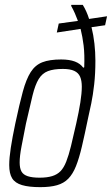

<svg xmlns="http://www.w3.org/2000/svg" viewBox="-20 -763 461 791"><path d="M146 8Q99 8 70.5 -0.5Q42 -9 30 -28.5Q18 -48 18 -83Q18 -112 24.5 -154.5Q31 -197 43 -254Q60 -334 74 -385.5Q88 -437 106.5 -466Q125 -495 154.5 -506.5Q184 -518 232 -518Q266 -518 288.5 -509.5Q311 -501 323 -484L327 -486Q329 -539 324.5 -575.5Q320 -612 312 -644L214 -629L222 -666L301 -677Q295 -693 288.5 -708Q282 -723 273 -739L274 -743H321Q329 -730 335.5 -715.5Q342 -701 347 -685L421 -696L413 -659L357 -651Q365 -619 369 -583.5Q373 -548 373 -513Q373 -459 368 -415Q363 -371 356 -337Q349 -303 343 -277Q329 -209 317.5 -160Q306 -111 293 -78.5Q280 -46 261.5 -27Q243 -8 215 0Q187 8 146 8ZM143 -31Q174 -31 195 -37.5Q216 -44 229.5 -58Q243 -72 253 -97.5Q263 -123 272.5 -161.5Q282 -200 294 -254Q305 -303 311 -341Q317 -379 317 -406Q317 -431 310 -447Q303 -463 286 -471Q269 -479 239 -479Q201 -479 177.5 -470Q154 -461 139.5 -437.5Q125 -414 114 -369.5Q103 -325 87 -254Q76 -198 68.5 -159Q61 -120 61 -94Q61 -70 68.5 -56.5Q76 -43 94.5 -37Q113 -31 143 -31Z"/></svg>

Font: Saira Condensed ExtraLight
Style: Italic
Weight: 250
Width: 3
Italic angle: -12°
Designer: Hector Gatti with collaboration of the Omnibus-Type team
Foundry: Omnibus-Type
Version: Version 1.101